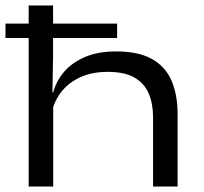

<svg xmlns="http://www.w3.org/2000/svg" viewBox="-20 -680 744 700"><path d="M0 -541.5V-594H407V-541.5ZM538 0V-253.5Q538 -302 522.2 -339Q506.5 -376 470.5 -397Q434.5 -418 373 -418Q316 -418 274 -399Q232 -380 205.8 -347.8Q179.5 -315.5 170 -275.5L154.5 -343H174Q184 -382.5 212.2 -416.5Q240.5 -450.5 288.2 -471.5Q336 -492.5 403.5 -492.5Q484.5 -492.5 533.8 -465Q583 -437.5 605.2 -386.2Q627.5 -335 627.5 -263.5V0ZM84.5 0V-660H173.5V-479L171 -328L174 -323V0Z"/></svg>

Font: Anek Latin Expanded
Style: Regular
Weight: 400
Width: 7
Designer: Yesha Goshar
Foundry: Ek Type
Version: Version 1.003